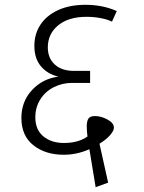

<svg xmlns="http://www.w3.org/2000/svg" viewBox="-20 -698 600 799"><path d="M454 -167Q454 -154 438 -135.5Q422 -117 394 -100L430 62L378 81L352 -77Q300 -54 245 -54Q169 -54 119 -93.5Q69 -133 69 -207Q69 -276 113.5 -323.5Q158 -371 223 -379Q177 -390 150 -422.5Q123 -455 123 -507Q123 -557 148.5 -595.5Q174 -634 222 -656Q270 -678 336 -678Q407 -678 466 -652L446 -608Q428 -617 399.5 -622.5Q371 -628 340 -628Q265 -628 222 -592.5Q179 -557 179 -501Q179 -456 208 -429.5Q237 -403 288 -403H355V-353H280Q239 -353 203.5 -335Q168 -317 147.5 -284Q127 -251 127 -210Q127 -158 160.5 -130.5Q194 -103 246 -103Q306 -103 344 -130Q341 -153 341 -172Q341 -194 348 -204.5Q355 -215 375 -215Q401 -215 427.5 -200.5Q454 -186 454 -167Z"/></svg>

Font: FiraGO Light
Style: Italic
Weight: 300
Italic angle: -8°
Designer: bBox Type GmbH
Foundry: bBox Type GmbH
Version: Version 1.001